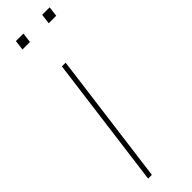

<svg xmlns="http://www.w3.org/2000/svg" viewBox="-250 -722 725 725"><g transform="rotate(-45 112.5 -360.0)"><path d="M30.8 0 100.1 -529.8H120.1L50.8 0ZM85 -720.2 80.1 -680.2H40L44.9 -720.2ZM225.1 -720.2 220.2 -680.2H180.2L185.1 -720.2Z"/></g></svg>

Font: Cooper Hewitt
Style: Thin Italic
Weight: 702
Designer: Village Type and Design LLC
Foundry: Cooper Hewitt Smithsonian Design Museum
Version: 1.000